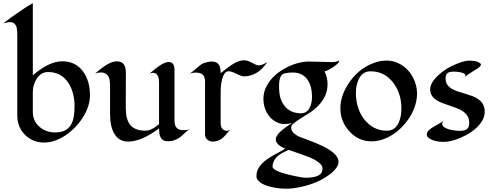

<svg xmlns="http://www.w3.org/2000/svg" viewBox="-35 -853 3003 1170"><path d="M165 -394Q263.7 -479.5 344.7 -479.5Q427.7 -479.5 473.6 -414.1Q513.2 -357.4 513.2 -272Q513.2 -206.5 470.7 -138.7Q429.2 -72.8 366.2 -29.8Q298.8 15.6 233.4 15.6Q164.6 15.6 117.2 -31.7Q70.3 -78.6 70.3 -147.9V-631.8Q70.3 -673.3 65.9 -687Q55.7 -718.3 25.9 -718.3Q17.6 -718.3 5.4 -715.3Q-6.8 -712.4 -14.6 -710.9Q33.7 -748.5 58.1 -764.6Q82.5 -780.8 109.4 -799.6Q136.2 -818.4 165 -833.5ZM414.6 -142.6Q419.4 -171.9 419.4 -207.5Q419.4 -243.2 410.4 -280.5Q401.4 -317.9 381.8 -347.7Q337.9 -414.1 257.8 -414.1Q215.3 -414.1 189 -374Q165 -337.4 165 -291.5V-170.9Q165 -116.2 204.6 -81.1Q243.7 -45.9 302.7 -45.9Q398.4 -45.9 414.6 -142.6Z M876.5 -404.3Q955.1 -475.1 991.7 -475.1Q1028.3 -475.1 1028.3 -428.2V-118.2Q1028.3 -88.9 1041.5 -74.2Q1054.7 -59.6 1085.4 -59.6Q1106.9 -59.6 1127.4 -67.4Q1111.3 -61.5 1098.4 -49.1Q1085.4 -36.6 1070.8 -23.9Q1034.2 7.8 987.3 7.8Q942.4 7.8 936 -42Q934.6 -56.2 934.1 -70.8Q827.6 9.8 745.1 9.8Q689.5 9.8 661.1 -39.1Q635.7 -83 635.7 -159.2V-323.7Q635.7 -366.2 628.4 -381.3Q614.7 -411.6 579.1 -411.6Q562 -411.6 544.4 -404.3Q604 -457.5 641.1 -471.7Q659.2 -479 678.7 -479Q731.9 -479 731.9 -411.1Q731.9 -411.1 731.9 -378.4Q731.9 -378.4 731.4 -196.3Q731.4 -126.5 757.3 -93.8Q785.6 -56.6 851.6 -56.6Q883.8 -56.6 918.5 -84.5Q927.2 -91.3 934.1 -96.2V-354Q934.1 -390.1 916.5 -403.8Q909.2 -409.2 898.4 -409.2Q887.7 -409.2 876.5 -404.3Z M1594.2 -474.6Q1535.2 -387.7 1451.2 -387.7Q1437.5 -387.7 1416 -398.4Q1375 -418.9 1360.6 -418.9Q1346.2 -418.9 1337.4 -409.7Q1328.6 -400.4 1322.8 -383.8Q1309.6 -347.7 1309.6 -290V-103Q1309.6 -71.8 1328.6 -60.5Q1335.4 -56.2 1345.7 -56.2Q1356 -56.2 1367.2 -61Q1357.4 -52.2 1348.1 -40.3Q1338.9 -28.3 1327.1 -17.1Q1299.3 9.8 1261.2 9.8Q1241.7 9.8 1228 -2.7Q1214.4 -15.1 1214.4 -33.2V-314.5Q1214.4 -331.5 1214.8 -348.6Q1215.3 -365.7 1211.4 -379.9Q1202.1 -410.6 1158.2 -410.6Q1137.2 -410.6 1116.2 -402.8Q1128.9 -407.2 1148.9 -425.8Q1188 -460.9 1203.1 -466.8Q1234.4 -478 1253.7 -478Q1272.9 -478 1283.4 -472.4Q1293.9 -466.8 1299.8 -457Q1309.6 -440.9 1309.6 -407.2Q1323.7 -418 1340.6 -431.4Q1357.4 -444.8 1375.5 -457Q1418.9 -485.8 1451.2 -485.8Q1470.2 -485.8 1491.2 -475.1Q1512.2 -464.4 1522.5 -459.5Q1532.7 -454.6 1541.5 -454.6Q1561 -454.6 1594.2 -474.6Z M1990.2 -474.6Q2016.6 -474.6 2033.2 -484.9Q2032.2 -468.3 1995.1 -443.8Q1964.4 -423.3 1942.4 -418Q1960.9 -382.3 1960.9 -340.3Q1960.9 -298.3 1944.6 -265.6Q1928.2 -232.9 1903.6 -208Q1878.9 -183.1 1850.1 -164.6Q1821.3 -146 1796.6 -130.9Q1772 -115.7 1755.6 -102.5Q1739.3 -89.4 1739.3 -76.4Q1739.3 -63.5 1744.9 -54.2Q1750.5 -44.9 1759.3 -38.1Q1775.4 -24.9 1793.2 -18.1Q1811 -11.2 1833.3 -3.4Q1855.5 4.4 1880.9 14.9Q1906.2 25.4 1932.6 37.8Q1959 50.3 1980 65.4Q2027.8 99.1 2027.8 133.3Q2027.8 167.5 1977.5 207Q1901.9 267.1 1781.2 289.6Q1742.7 296.9 1717 296.9Q1691.4 296.9 1672.9 295.2Q1654.3 293.5 1634.5 289.8Q1614.7 286.1 1595.7 280.3Q1576.7 274.4 1561.5 265.6Q1527.8 246.1 1527.8 221.2Q1527.8 196.3 1537.1 177.7Q1546.4 159.2 1561.5 143.6Q1576.7 127.9 1595.7 115.2Q1614.7 102.5 1634.3 91.6Q1653.8 80.6 1671.9 71Q1689.9 61.5 1703.1 52.7Q1645.5 28.8 1645.5 -3.9Q1645.5 -36.6 1716.8 -84.5Q1733.9 -95.7 1744.1 -103.5Q1723.1 -97.2 1697 -97.2Q1670.9 -97.2 1646.5 -110.6Q1622.1 -124 1605 -145.5Q1570.3 -189.9 1570.3 -251.5Q1570.3 -313 1616.2 -368.2Q1656.7 -416.5 1724.1 -448.2Q1788.1 -478 1848.1 -478ZM1697.8 -209Q1733.9 -162.6 1799.3 -162.6Q1836.4 -162.6 1853.5 -199.2Q1866.2 -226.1 1866.2 -262.2Q1866.2 -331.5 1835.9 -371.3Q1805.7 -411.1 1748.5 -411.1Q1691.4 -411.1 1678.5 -392.1Q1665.5 -373 1665.5 -329.6Q1665.5 -286.1 1673.3 -258.1Q1681.2 -230 1697.8 -209ZM1724.6 60.5Q1679.7 79.6 1662.1 94.2Q1626 124.5 1626 162.6Q1626 191.4 1760.3 219.7Q1807.6 230 1831.1 230Q1854.5 230 1875 226.1Q1895.5 222.2 1907.7 215.1Q1919.9 208 1925 198.2Q1930.2 188.5 1930.2 172.6Q1930.2 156.7 1912.1 140.9Q1894 125 1865 111.6Q1835.9 98.1 1724.6 60.5Z M2362.8 -36.1Q2296.4 8.3 2228.5 8.3Q2148.9 8.3 2093.3 -53.7Q2039.1 -113.3 2039.1 -193.4Q2039.1 -261.7 2080.6 -330.6Q2142.6 -435.1 2249.5 -471.7Q2283.7 -483.9 2321.8 -483.9Q2359.9 -483.9 2394.3 -467Q2428.7 -450.2 2453.6 -421.9Q2478.5 -393.6 2492.4 -357.2Q2506.3 -320.8 2506.3 -284.2Q2506.3 -247.6 2495.6 -212.6Q2484.9 -177.7 2465.6 -145.5Q2446.3 -113.3 2420.2 -85.2Q2394 -57.1 2362.8 -36.1ZM2222.7 -418.5Q2173.8 -418.5 2151.4 -371.1Q2133.8 -334 2133.8 -287.1Q2133.8 -240.2 2146.2 -200Q2158.7 -159.7 2183.1 -127.9Q2237.3 -56.6 2322.8 -56.6Q2372.6 -56.6 2395 -106.4Q2411.1 -143.6 2411.1 -191.9Q2411.1 -286.1 2358.6 -352.3Q2306.2 -418.5 2222.7 -418.5Z M2791.5 -378.9Q2800.8 -385.7 2800.8 -393.6Q2800.8 -401.4 2791.5 -405.8Q2782.2 -410.2 2770 -412.6Q2751 -416.5 2734.6 -416.5Q2718.3 -416.5 2709.2 -414.8Q2700.2 -413.1 2693.8 -408.7Q2680.2 -399.4 2680.2 -376Q2680.2 -352.5 2690.4 -337.6Q2700.7 -322.8 2717.5 -312.5Q2734.4 -302.2 2755.9 -295.4Q2777.3 -288.6 2799.6 -282Q2821.8 -275.4 2843.3 -267.6Q2864.7 -259.8 2881.3 -247.1Q2918.9 -219.7 2918.9 -171.9Q2918.9 -124.5 2873.5 -79.1Q2835 -40.5 2772 -13.7Q2713.4 11.7 2667.5 11.7Q2611.8 11.7 2578.1 -11.7Q2565.9 -20.5 2565.9 -34.4Q2565.9 -48.3 2578.6 -59.8Q2591.3 -71.3 2608.4 -81.3Q2625.5 -91.3 2642.6 -100.3Q2659.7 -109.4 2668.5 -119.6Q2659.7 -109.9 2659.7 -97.7Q2659.7 -85.4 2673.3 -76.9Q2687 -68.4 2705.6 -63.5Q2737.8 -55.7 2767.6 -55.7Q2797.4 -55.7 2810.8 -66.7Q2824.2 -77.6 2824.2 -103.5Q2824.2 -129.4 2814 -145.8Q2803.7 -162.1 2787.1 -173.8Q2770.5 -185.5 2749 -193.6Q2727.5 -201.7 2705.3 -209.2Q2683.1 -216.8 2661.6 -224.6Q2640.1 -232.4 2623.5 -243.7Q2586.4 -268.6 2586.4 -308.6Q2586.4 -346.7 2631.3 -390.1Q2670.4 -427.2 2712.9 -448.2Q2785.6 -483.4 2822.8 -483.4Q2861.3 -483.4 2878.4 -475.1Q2895.5 -466.8 2895.5 -460.7Q2895.5 -454.6 2891.6 -449.7Q2887.7 -444.8 2882.1 -440.7Q2876.5 -436.5 2870.6 -433.1Q2864.7 -429.7 2854 -422.9Q2843.3 -416 2825.2 -404.5Q2807.1 -393.1 2791.5 -378.9Z"/></svg>

Font: Fondamento
Style: Regular
Weight: 400
Version: Version 1.000